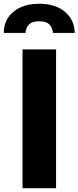

<svg xmlns="http://www.w3.org/2000/svg" viewBox="-63 -986 411 1006"><path d="M55 -727.3H230.8V0H55ZM6.7 -923.7Q56.8 -966.3 142.4 -966.3Q228.3 -966.3 277.7 -923.7Q328.1 -880.3 328.5 -813.6H213.8Q213.4 -837.7 197.1 -856.2Q180.8 -874.6 142.4 -874.6Q104 -874.6 87.4 -855.8Q70.7 -837 71.4 -813.6H-43Q-43.7 -880.7 6.7 -923.7Z"/></svg>

Font: Inter P Extra Bold
Style: Regular
Weight: 800
Designer: Rasmus Andersson
Foundry: rsms
Version: Version 3.018;git-588b23468